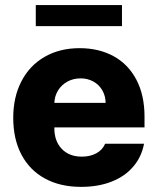

<svg xmlns="http://www.w3.org/2000/svg" viewBox="-20 -727 622 757"><path d="M32.2 -262.7Q32.2 -344.2 64.5 -406.5Q96.7 -468.8 156 -502.9Q215.3 -537.1 293.9 -537.1Q369.1 -537.1 427 -505.9Q484.9 -474.6 517.3 -413.6Q549.8 -352.5 549.8 -266.6V-224.6H194.3V-221.7Q194.3 -170.4 223.6 -139.9Q252.9 -109.4 302.7 -109.4Q335.9 -109.4 360.1 -122.8Q384.3 -136.2 394.5 -160.2H547.9Q538.1 -108.4 505.4 -70.1Q472.7 -31.7 420.2 -11Q367.7 9.8 299.8 9.8Q217.3 9.8 157 -23.2Q96.7 -56.2 64.5 -117.4Q32.2 -178.7 32.2 -262.7ZM396.5 -321.3Q396 -349.1 383.3 -371.1Q370.6 -393.1 348.1 -405.5Q325.7 -418 297.9 -418Q269 -418 245.8 -405.3Q222.7 -392.6 209 -370.6Q195.3 -348.6 194.3 -321.3ZM460.9 -624H121.1V-707H460.9Z"/></svg>

Font: Pretendard GOV ExtraBold
Style: Regular
Weight: 800
Designer: Base glyphs from Inter by Rasmus Andersson; Hangeul glyphs from Noto Sans CJK(Source Han Sans) by Jang Soo-young and Kan
Foundry: Kil Hyung-jin
Version: Version 1.309